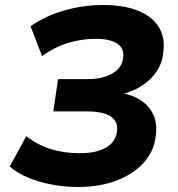

<svg xmlns="http://www.w3.org/2000/svg" viewBox="-20 -736 711 767"><path d="M291 11Q237 11 185.5 1Q134 -9 91 -27Q48 -45 19 -71L85 -192Q131 -156 184 -140Q237 -124 299 -124Q342 -124 373.5 -133.5Q405 -143 424.5 -162.5Q444 -182 447 -210Q453 -250 423 -270.5Q393 -291 326 -291H193L212 -420H330Q370 -420 401 -430Q432 -440 450.5 -459Q469 -478 472 -505Q477 -543 448 -562Q419 -581 363 -581Q306 -581 252 -564.5Q198 -548 148 -512L102 -631Q160 -672 236 -694Q312 -716 391 -716Q476 -716 533 -692.5Q590 -669 615.5 -626Q641 -583 632 -524Q628 -484 606 -451Q584 -418 547.5 -394Q511 -370 463 -359V-365Q511 -357 544.5 -334Q578 -311 593.5 -275.5Q609 -240 602 -191Q595 -131 553.5 -85.5Q512 -40 445 -14.5Q378 11 291 11Z"/></svg>

Font: Nunito Sans 10pt SemiExpanded ExtraBold
Style: Italic
Weight: 800
Width: 6
Italic angle: -9°
Designer: Vernon Adams
Foundry: Vernon Adams
Version: Version 3.101;gftools[0.9.27]